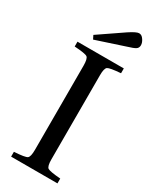

<svg xmlns="http://www.w3.org/2000/svg" viewBox="-227 -946 802 1001"><g transform="rotate(30 174.5 -445.5)"><path d="M35 0V-29Q101 -33 113 -42Q125 -51 125 -93V-599Q125 -641 113 -650Q101 -659 35 -663V-692H314V-663Q249 -658 236.5 -649.5Q224 -641 224 -599V-93Q224 -51 236.5 -42.5Q249 -34 314 -29V0ZM89 -764 234 -863Q276 -891 292 -891Q293 -891 295.5 -890.5Q298 -890 299 -890Q310 -888 320.5 -872Q331 -856 331 -841Q331 -825 319 -817Q307 -809 270 -798L100 -742Z"/></g></svg>

Font: Heuristica
Style: Regular
Weight: 400
Version: Version 1.0.1 ; ttfautohint (v1.4.1)